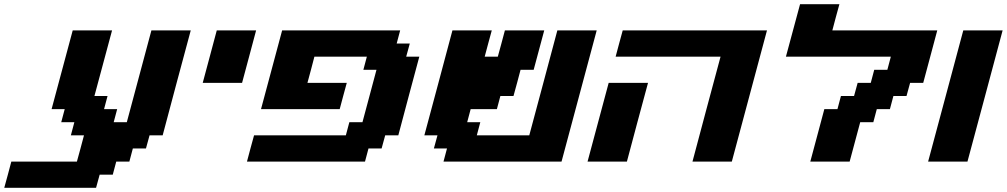

<svg xmlns="http://www.w3.org/2000/svg" viewBox="-54 -770 4798 915"><path d="M-33.7 125H403.8L420.9 62.5H483.4L500 0H562.5L579.1 -62.5H641.6L658.7 -125H721.2Q743.2 -208.5 787.8 -375.2Q832.5 -542 855 -625H667.5L550.3 -187.5H487.8L504.4 -250H441.9L458.5 -312.5H396L480 -625H292.5Q275.9 -562.5 242.2 -437.5Q208.5 -312.5 191.9 -250H254.4L237.8 -187.5H300.3L283.7 -125H346.2Q340.8 -104 329.6 -62.5Q318.4 -21 312.5 0H0Q-5.4 21 -16.6 62.5Q-27.8 104 -33.7 125Z M912.1 -375H1099.6Q1110.8 -416.5 1133.1 -500Q1155.3 -583.5 1166.5 -625H979Q967.8 -583.5 945.6 -500Q923.3 -416.5 912.1 -375Z M1123 0H1685.5L1702.1 -62.5H1764.6L1781.7 -125H1844.2Q1860.8 -187.5 1894 -312.5Q1927.2 -437.5 1944.3 -500H1881.8L1898.9 -562.5H1836.4L1853 -625H1290.5Q1273.9 -562.5 1240.2 -437.5Q1206.5 -312.5 1189.9 -250H1564.9Q1570.3 -270.5 1581.5 -312.3Q1592.8 -354 1598.6 -375H1411.1Q1417 -396 1428 -437.5Q1439 -479 1444.3 -500H1694.3L1677.7 -437.5H1740.2Q1729 -396 1706.8 -312.5Q1684.6 -229 1673.3 -187.5H1610.8L1594.2 -125H1156.7Q1150.9 -104 1139.6 -62.5Q1128.4 -21 1123 0Z M2059.6 0H2622.1Q2649.9 -104 2705.8 -312.3Q2761.7 -520.5 2789.6 -625H2602.1Q2580.1 -542 2535.4 -375.2Q2490.7 -208.5 2468.3 -125H2218.3L2234.9 -187.5H2172.4L2189 -250H2314L2330.6 -312.5H2393.1Q2398.9 -333 2410.2 -375Q2421.4 -417 2426.8 -437.5H2489.3L2539.6 -625H2352.1Q2346.7 -604 2335.4 -562.3Q2324.2 -520.5 2318.4 -500H2255.9Q2261.2 -520.5 2272.5 -562.3Q2283.7 -604 2289.6 -625H2102.1Q2080.1 -542 2035.4 -375Q1990.7 -208 1968.3 -125H2030.8L2013.7 -62.5H2076.2Z M3246.1 0H3433.6Q3461.4 -104 3517.3 -312.3Q3573.2 -520.5 3601.1 -625H2913.6Q2907.7 -604 2896.5 -562.3Q2885.3 -520.5 2879.9 -500H3379.9Q3357.4 -417 3312.7 -250Q3268.1 -83 3246.1 0ZM2746.1 0H2933.6Q2950.2 -62.5 2983.6 -187.5Q3017.1 -312.5 3034.2 -375H2846.7Q2830.1 -312.5 2796.4 -187.5Q2762.7 -62.5 2746.1 0Z M3807.6 0H3995.1L4045.4 -187.5H4107.9L4124.5 -250H4187L4203.6 -312.5H4266.1L4283.2 -375H4345.7Q4356.9 -416.5 4379.2 -500Q4401.4 -583.5 4412.6 -625H3912.6Q3918 -646 3929.2 -687.7Q3940.4 -729.5 3946.3 -750H3758.8Q3747.6 -708.5 3725.1 -625Q3702.6 -541.5 3691.4 -500H4191.4L4174.8 -437.5H4112.3L4095.7 -375H4033.2L4016.1 -312.5H3953.6L3937 -250H3874.5Q3863.3 -208 3841.1 -125Q3818.8 -42 3807.6 0Z M4369.1 0H4556.6Q4584.5 -104 4640.4 -312.3Q4696.3 -520.5 4724.1 -625H4536.6Q4508.8 -520.5 4452.9 -312.3Q4397 -104 4369.1 0Z"/></svg>

Font: Faithful 32x
Style: SemiboldOblique
Weight: 400
Foundry: Faithful Resource Pack
Version: Version 1.0; January 27, 2023